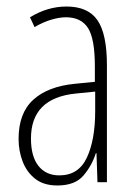

<svg xmlns="http://www.w3.org/2000/svg" viewBox="-20 -559 416 589"><path d="M184 -539Q250 -539 279 -497Q308 -455 308 -359V0H279L276 -89H274Q262 -51 236 -20.5Q210 10 156 10Q114 10 88 -10.5Q62 -31 49.5 -63.5Q37 -96 37 -133Q37 -212 82 -253Q127 -294 210 -302L271 -308V-356Q271 -440 250 -473Q229 -506 182 -506Q163 -506 138.5 -499Q114 -492 86 -476L72 -506Q126 -539 184 -539ZM212 -272Q75 -258 75 -134Q75 -79 98 -50Q121 -21 162 -21Q221 -21 246.5 -75.5Q272 -130 272 -218V-278Z"/></svg>

Font: Noto Sans Devanagari ExtraCondensed ExtraLight
Style: Regular
Weight: 200
Width: 2
Designer: Jelle Bosma - Monotype Design Team
Foundry: Monotype Imaging Inc.
Version: Version 2.004; ttfautohint (v1.8.4.7-5d5b)